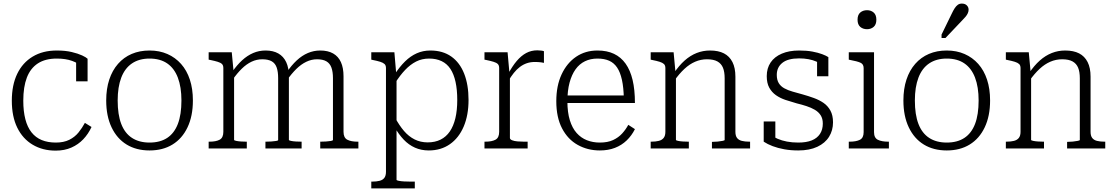

<svg xmlns="http://www.w3.org/2000/svg" viewBox="-20 -829 6221 1072"><path d="M292 -33Q336 -33 367 -48.5Q398 -64 418.5 -89.5Q439 -115 454 -143L491 -120Q473 -81 445 -51.5Q417 -22 378.5 -5Q340 12 291 12Q218 12 162.5 -21Q107 -54 76.5 -116Q46 -178 46 -267Q46 -354 76 -416.5Q106 -479 162.5 -513Q219 -547 297 -547Q345 -547 380.5 -538.5Q416 -530 438.5 -519.5Q461 -509 469 -501V-375H405V-492Q414 -490 421.5 -486.5Q429 -483 433 -478Q437 -473 438 -467.5Q439 -462 437 -457Q418 -476 382.5 -489Q347 -502 297 -502Q233 -502 191.5 -475Q150 -448 130 -396Q110 -344 110 -267Q110 -208 121.5 -163.5Q133 -119 156 -90Q179 -61 213 -47Q247 -33 292 -33Z M1057 -268Q1057 -181 1027 -118Q997 -55 943 -22Q889 11 815 11Q741 11 687 -22Q633 -55 603 -118Q573 -181 573 -268Q573 -333 590 -384.5Q607 -436 639 -472.5Q671 -509 715.5 -528Q760 -547 815 -547Q870 -547 914.5 -527.5Q959 -508 991 -472Q1023 -436 1040 -384.5Q1057 -333 1057 -268ZM637 -268Q637 -189 657 -137Q677 -85 717 -59Q757 -33 815 -33Q874 -33 913.5 -59Q953 -85 973 -137Q993 -189 993 -268Q993 -343 973 -395.5Q953 -448 913.5 -475Q874 -502 815 -502Q757 -502 717 -475Q677 -448 657 -395.5Q637 -343 637 -268Z M1145 0V-38H1150Q1186 -38 1206.5 -49Q1227 -60 1227 -93V-449Q1227 -464 1219.5 -471.5Q1212 -479 1195.5 -484Q1179 -489 1155 -494L1145 -496V-537H1274L1285 -421L1287 -416V-48Q1287 -45 1298.5 -42.5Q1310 -40 1325.5 -39Q1341 -38 1354 -38H1358V0ZM1664 0H1462V-38H1466Q1479 -38 1495 -39Q1511 -40 1522 -42Q1533 -44 1533 -47V-393Q1533 -428 1525 -451.5Q1517 -475 1497.5 -486.5Q1478 -498 1444 -498Q1413 -498 1384.5 -484.5Q1356 -471 1330 -445.5Q1304 -420 1278 -383L1276 -427Q1303 -466 1332 -492.5Q1361 -519 1393.5 -533Q1426 -547 1463 -547Q1505 -547 1534 -530.5Q1563 -514 1578 -482Q1593 -450 1593 -403V-48Q1593 -45 1604 -42.5Q1615 -40 1631 -39Q1647 -38 1661 -38H1664ZM1981 0H1768V-38H1772Q1785 -38 1800.5 -39Q1816 -40 1827.5 -42Q1839 -44 1839 -48V-393Q1839 -428 1830.5 -451.5Q1822 -475 1802.5 -486.5Q1783 -498 1750 -498Q1719 -498 1690 -484Q1661 -470 1634.5 -444Q1608 -418 1582 -381L1580 -424Q1607 -464 1636.5 -491.5Q1666 -519 1699 -533Q1732 -547 1768 -547Q1811 -547 1840 -530.5Q1869 -514 1883.5 -482Q1898 -450 1898 -403V-93Q1898 -60 1919 -49Q1940 -38 1976 -38H1981Z M2296 223H2053V185H2058Q2082 185 2099.5 180.5Q2117 176 2126 164Q2135 152 2135 130V-449Q2135 -464 2127 -471.5Q2119 -479 2103 -484Q2087 -489 2062 -494L2053 -496V-537H2182L2193 -408L2194 -401V175Q2194 178 2206 180.5Q2218 183 2236 184Q2254 185 2273 185H2296ZM2374 11Q2332 11 2297 -4.5Q2262 -20 2234 -49.5Q2206 -79 2182 -121L2186 -172Q2209 -129 2235.5 -98Q2262 -67 2295 -50.5Q2328 -34 2368 -34Q2409 -34 2440 -49.5Q2471 -65 2491.5 -95Q2512 -125 2522.5 -169Q2533 -213 2533 -271Q2533 -328 2523.5 -371.5Q2514 -415 2495 -444Q2476 -473 2446 -487.5Q2416 -502 2376 -502Q2336 -502 2303.5 -485.5Q2271 -469 2242 -438.5Q2213 -408 2186 -365L2183 -413Q2211 -456 2241.5 -486Q2272 -516 2307 -531.5Q2342 -547 2383 -547Q2452 -547 2499.5 -513.5Q2547 -480 2571.5 -418Q2596 -356 2596 -271Q2596 -186 2569 -122.5Q2542 -59 2492 -24Q2442 11 2374 11Z M3017 -543V-478Q3009 -480 3000.5 -481Q2992 -482 2983.5 -482.5Q2975 -483 2967 -483Q2942 -483 2921.5 -476Q2901 -469 2883 -455.5Q2865 -442 2849 -422Q2833 -402 2817 -375L2816 -414Q2840 -459 2865 -488.5Q2890 -518 2918 -533Q2946 -548 2980 -548Q2992 -548 3002.5 -546.5Q3013 -545 3017 -543ZM2685 0V-38H2690Q2726 -38 2746.5 -49Q2767 -60 2767 -93V-449Q2767 -464 2759.5 -471.5Q2752 -479 2735.5 -484Q2719 -489 2695 -494L2685 -496V-537H2814L2825 -414H2827V-59Q2827 -51 2839 -46Q2851 -41 2869.5 -39.5Q2888 -38 2905 -38H2926V0Z M3148 -263Q3148 -202 3161.5 -158Q3175 -114 3199.5 -86.5Q3224 -59 3257 -46Q3290 -33 3329 -33Q3373 -33 3403 -47Q3433 -61 3453.5 -83.5Q3474 -106 3488 -132L3525 -108Q3507 -72 3479 -45Q3451 -18 3413.5 -3.5Q3376 11 3329 11Q3261 11 3205.5 -20Q3150 -51 3118 -112.5Q3086 -174 3086 -264Q3086 -350 3115.5 -413.5Q3145 -477 3196.5 -512Q3248 -547 3316 -547Q3369 -547 3408 -528.5Q3447 -510 3473 -473.5Q3499 -437 3512 -382.5Q3525 -328 3525 -254H3130V-296H3482L3463 -279Q3462 -340 3452.5 -383Q3443 -426 3425.5 -452Q3408 -478 3381 -490Q3354 -502 3316 -502Q3277 -502 3246 -487Q3215 -472 3193.5 -442Q3172 -412 3160 -367.5Q3148 -323 3148 -263Z M3613 0V-38H3617Q3641 -38 3658.5 -42.5Q3676 -47 3685.5 -59Q3695 -71 3695 -93V-449Q3695 -464 3687 -471.5Q3679 -479 3663 -484Q3647 -489 3622 -494L3613 -496V-537H3741L3752 -419L3754 -415V-48Q3754 -45 3765.5 -42.5Q3777 -40 3793 -39Q3809 -38 3822 -38H3826V0ZM4168 0H3955V-37H3958Q3971 -37 3987 -38.5Q4003 -40 4014.5 -42.5Q4026 -45 4026 -47V-392Q4026 -428 4016.5 -451Q4007 -474 3985.5 -486Q3964 -498 3927 -498Q3893 -498 3861.5 -484.5Q3830 -471 3801.5 -444.5Q3773 -418 3746 -380L3743 -421Q3771 -463 3802.5 -491Q3834 -519 3869.5 -533Q3905 -547 3944 -547Q3991 -547 4022 -531Q4053 -515 4069.5 -482.5Q4086 -450 4086 -401V-93Q4086 -71 4095 -59Q4104 -47 4121.5 -42.5Q4139 -38 4163 -38H4168Z M4574 -139Q4574 -167 4562 -185.5Q4550 -204 4529.5 -216Q4509 -228 4483 -236.5Q4457 -245 4428 -252Q4396 -261 4366 -271Q4336 -281 4312.5 -297.5Q4289 -314 4275 -339.5Q4261 -365 4261 -404Q4261 -448 4282.5 -480Q4304 -512 4345 -529.5Q4386 -547 4442 -547Q4484 -547 4516 -541Q4548 -535 4570.5 -526.5Q4593 -518 4605 -510V-403H4542V-498Q4548 -497 4552.5 -494Q4557 -491 4560.5 -487Q4564 -483 4566.5 -477.5Q4569 -472 4570 -465Q4557 -477 4537.5 -485.5Q4518 -494 4494 -498.5Q4470 -503 4442 -503Q4379 -503 4348 -478Q4317 -453 4317 -411Q4317 -383 4328 -365Q4339 -347 4359 -336Q4379 -325 4405.5 -317.5Q4432 -310 4461 -302Q4493 -293 4523.5 -282Q4554 -271 4578 -254.5Q4602 -238 4616.5 -211.5Q4631 -185 4631 -146Q4631 -101 4609 -65.5Q4587 -30 4543.5 -9.5Q4500 11 4437 11Q4395 11 4359 4.5Q4323 -2 4294 -13Q4265 -24 4244 -38V-151H4309V-27Q4299 -33 4293 -39.5Q4287 -46 4284.5 -52.5Q4282 -59 4281 -65.5Q4280 -72 4281 -77Q4299 -64 4322 -54Q4345 -44 4374 -38.5Q4403 -33 4437 -33Q4482 -33 4512 -45Q4542 -57 4558 -81Q4574 -105 4574 -139Z M4821 -666Q4798 -666 4783 -679Q4768 -692 4768 -719Q4768 -746 4783 -759Q4798 -772 4821 -772Q4843 -772 4858 -759Q4873 -746 4873 -719Q4873 -692 4858 -679Q4843 -666 4821 -666ZM4860 -537V-91Q4860 -59 4881.5 -48.5Q4903 -38 4939 -38H4943V0H4719V-38H4724Q4760 -38 4781 -48.5Q4802 -59 4802 -91V-449Q4802 -471 4784 -479Q4766 -487 4728 -494L4719 -496V-537Z M5508 -268Q5508 -181 5478 -118Q5448 -55 5394 -22Q5340 11 5266 11Q5192 11 5138 -22Q5084 -55 5054 -118Q5024 -181 5024 -268Q5024 -333 5041 -384.5Q5058 -436 5090 -472.5Q5122 -509 5166.5 -528Q5211 -547 5266 -547Q5321 -547 5365.5 -527.5Q5410 -508 5442 -472Q5474 -436 5491 -384.5Q5508 -333 5508 -268ZM5088 -268Q5088 -189 5108 -137Q5128 -85 5168 -59Q5208 -33 5266 -33Q5325 -33 5364.5 -59Q5404 -85 5424 -137Q5444 -189 5444 -268Q5444 -343 5424 -395.5Q5404 -448 5364.5 -475Q5325 -502 5266 -502Q5208 -502 5168 -475Q5128 -448 5108 -395.5Q5088 -343 5088 -268ZM5294 -753Q5302 -770 5310 -782.5Q5318 -795 5327.5 -802Q5337 -809 5350 -809Q5368 -809 5378 -799Q5388 -789 5388 -775Q5388 -765 5383.5 -755Q5379 -745 5371 -735.5Q5363 -726 5353 -716L5259 -617H5237V-636Z M5596 0V-38H5600Q5624 -38 5641.5 -42.5Q5659 -47 5668.5 -59Q5678 -71 5678 -93V-449Q5678 -464 5670 -471.5Q5662 -479 5646 -484Q5630 -489 5605 -494L5596 -496V-537H5724L5735 -419L5737 -415V-48Q5737 -45 5748.5 -42.5Q5760 -40 5776 -39Q5792 -38 5805 -38H5809V0ZM6151 0H5938V-37H5941Q5954 -37 5970 -38.5Q5986 -40 5997.5 -42.5Q6009 -45 6009 -47V-392Q6009 -428 5999.5 -451Q5990 -474 5968.5 -486Q5947 -498 5910 -498Q5876 -498 5844.5 -484.5Q5813 -471 5784.5 -444.5Q5756 -418 5729 -380L5726 -421Q5754 -463 5785.5 -491Q5817 -519 5852.5 -533Q5888 -547 5927 -547Q5974 -547 6005 -531Q6036 -515 6052.5 -482.5Q6069 -450 6069 -401V-93Q6069 -71 6078 -59Q6087 -47 6104.5 -42.5Q6122 -38 6146 -38H6151Z"/></svg>

Font: Roboto Serif SemiCondensed ExtraLight
Style: Regular
Weight: 250
Width: 4
Designer: Greg Gazdowicz
Foundry: Commercial Type
Version: Version 1.007